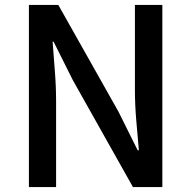

<svg xmlns="http://www.w3.org/2000/svg" viewBox="-20 -757 774 777"><path d="M97 0V-737H216L460 -304L537 -149H542Q537 -205 531.5 -269Q526 -333 526 -393V-737H637V0H518L274 -434L197 -588H193Q197 -531 202 -469Q207 -407 207 -346V0Z"/></svg>

Font: Noto Sans KR Medium
Style: Regular
Weight: 500
Designer: Ryoko NISHIZUKA  (kana, bopomofo & ideographs); Paul D. Hunt (Latin, Greek & Cyrillic); Sandoll Communications , Soo-you
Foundry: Adobe
Version: Version 2.004-H2;hotconv 1.0.118;makeotfexe 2.5.65603